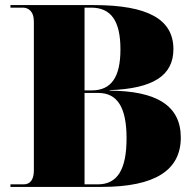

<svg xmlns="http://www.w3.org/2000/svg" viewBox="-20 -734 760 754"><path d="M21 0H379C590 0 690 -66 690 -194C690 -319 595 -377 411 -378V-380C581 -386 661 -437 661 -541C661 -658 561 -714 349 -714H21V-704H70C89 -704 113 -692 113 -649V-65C113 -32 101 -10 73 -10H21ZM340 -379H312V-704H338C416 -704 453 -652 453 -540C453 -431 417 -379 340 -379ZM364 -10H312V-369H366C441 -369 477 -312 477 -191C477 -68 441 -10 364 -10Z"/></svg>

Font: Noto Serif Display Black
Style: Regular
Weight: 900
Designer: Monotype Design Team
Foundry: Monotype Imaging Inc.
Version: Version 2.009